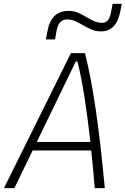

<svg xmlns="http://www.w3.org/2000/svg" viewBox="-32 -967 645 987"><path d="M-11.7 0 332.5 -693.8H404.8Q434.6 -577.1 459.5 -408.4Q484.4 -239.7 506.8 0H455.1Q446.3 -105 437 -193.4H135.7L42 0ZM157.2 -237.3H432.6Q417.5 -372.1 401.4 -473.6Q385.3 -575.2 366.2 -650.9H357.4ZM204.1 -764.6 211.4 -803.7Q229.5 -911.1 320.8 -911.1Q346.7 -911.1 368.4 -901.9Q390.1 -892.6 410.2 -880.4Q430.2 -868.2 450.4 -858.9Q470.7 -849.6 494.1 -849.6Q530.3 -849.6 539.6 -908.2L546.9 -947.3H593.8L587.4 -913.1Q568.4 -805.7 487.3 -805.7Q461.4 -805.7 439.2 -814.9Q417 -824.2 396.5 -836.4Q376 -848.6 355.5 -857.9Q335 -867.2 313 -867.2Q269 -867.2 258.8 -808.6L251 -764.6Z"/></svg>

Font: Cascadia Code NF ExtraLight
Style: Italic
Weight: 200
Italic angle: -10°
Monospace: yes
Designer: Aaron Bell
Foundry: Saja Typeworks
Version: Version 2404.023; ttfautohint (v1.8.4)